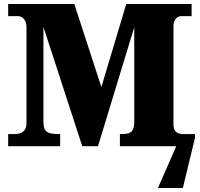

<svg xmlns="http://www.w3.org/2000/svg" viewBox="-20 -734 1002 964"><path d="M899 -61C866 -61 851 -78 851 -108V-605C851 -636 871 -653 889 -653H942V-714H614L489 -297L353 -714H21V-653H70C91 -653 113 -636 113 -598V-116C113 -77 91 -61 54 -61H21V0H282V-61H273C225 -61 198 -68 198 -121V-599L393 0H472L654 -597V-122C654 -77 639 -61 597 -61H582V0H865L773 210H898L959 -42V-61Z"/></svg>

Font: UArctic Serif Black
Style: Regular
Weight: 900
Designer: Customization by Puisto advertising & original work Monotype Design Team
Foundry: Monotype Imaging Inc.
Version: Version 2.004